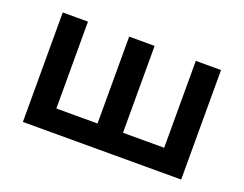

<svg xmlns="http://www.w3.org/2000/svg" viewBox="-80 -609 963 758"><g transform="rotate(20 401.5 -230.0)"><path d="M455 -95H628V-460H734V0H69V-460H175V-95H348V-460H455Z"/></g></svg>

Font: Jost* Medium
Style: Regular
Weight: 500
Version: Version 3.7